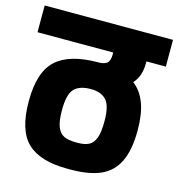

<svg xmlns="http://www.w3.org/2000/svg" viewBox="-112 -764 800 860"><g transform="rotate(15 287.5 -334.0)"><path d="M495 -541Q495 -481 462 -445Q500 -416 518.5 -366Q537 -316 537 -242Q537 -150 510.5 -95.5Q484 -41 430.5 -17.5Q377 6 292 6H277Q151 6 91.5 -50Q32 -106 32 -242Q32 -378 94 -434Q156 -490 287 -490Q316 -490 328.5 -501Q341 -512 341 -541V-550H-10V-674H585V-550H495ZM383 -242Q383 -314 359 -340Q335 -366 287 -366Q235 -366 210.5 -340.5Q186 -315 186 -242Q186 -191 196.5 -164.5Q207 -138 227.5 -128Q248 -118 283 -118H292Q324 -118 343.5 -128Q363 -138 373 -164.5Q383 -191 383 -242Z"/></g></svg>

Font: Biryani Heavy
Style: Regular
Weight: 900
Designer: Dan Reynolds and Mathieu Réguer
Foundry: Dan Reynolds and Mathieu Réguer
Version: Version 1.003; ttfautohint (v1.1) -l 5 -r 5 -G 72 -x 0 -D la